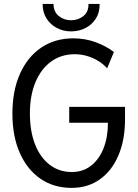

<svg xmlns="http://www.w3.org/2000/svg" viewBox="-20 -916 680 944"><path d="M332 7.8Q244.1 7.8 178.7 -37.4Q113.3 -82.5 77.1 -164.6Q41 -246.6 41 -357.4Q41 -469.7 78.1 -553Q115.2 -636.2 182.6 -681.9Q250 -727.5 340.8 -727.5Q398.9 -727.5 450.9 -708.3Q502.9 -689 540 -660.2L506.8 -580.1Q488.3 -601.1 462.6 -616.7Q437 -632.3 407.5 -640.9Q377.9 -649.4 347.7 -649.4Q280.8 -649.4 231.2 -613.3Q181.6 -577.1 154.3 -511.7Q127 -446.3 127 -358.4Q127 -271 152.3 -206.3Q177.7 -141.6 224.1 -106Q270.5 -70.3 333 -70.3Q388.2 -70.3 428 -101.6Q467.8 -132.8 489.3 -187.5Q510.7 -242.2 510.7 -312.5H320.3V-390.6H594.7V-329.1Q594.7 -229 562.7 -153.1Q530.8 -77.1 471.7 -34.7Q412.6 7.8 332 7.8ZM329.1 -761.7Q291.5 -761.7 259.8 -778.3Q228 -794.9 208.7 -825.2Q189.5 -855.5 189.5 -896.5H243.2Q243.2 -857.9 269 -837.2Q294.9 -816.4 329.1 -816.4Q364.3 -816.4 390.1 -837.2Q416 -857.9 415 -896.5H469.7Q470.7 -855.5 451.7 -825.2Q432.6 -794.9 400.4 -778.3Q368.2 -761.7 329.1 -761.7Z"/></svg>

Font: Reddit Sans Condensed
Style: Regular
Weight: 400
Designer: Stephen Hutchings
Foundry: Reddit
Version: Version 1.014